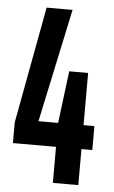

<svg xmlns="http://www.w3.org/2000/svg" viewBox="-51 -723 449 759"><g transform="rotate(5 173.5 -344.0)"><path d="M188 0V-143H17V-225L103 -688H206L110 -238H188L214 -445H289V-238H332V-143H289V0Z"/></g></svg>

Font: Saira UltraCondensed
Style: Bold
Weight: 700
Width: 1
Designer: Hector Gatti with collaboration of the Omnibus-Type team
Foundry: Omnibus-Type
Version: Version 1.101